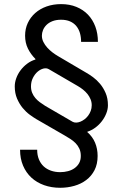

<svg xmlns="http://www.w3.org/2000/svg" viewBox="-20 -757 591 925"><path d="M370.7 -555.4Q370.7 -578.5 365.1 -597.8Q359.4 -617.2 347.5 -631.6Q335.6 -646 317.5 -653.9Q299.4 -661.9 274.1 -661.9Q250.4 -661.9 232.8 -655Q215.2 -648.1 204 -636.9Q192.8 -625.7 187.3 -612.2Q181.8 -598.7 181.8 -585.2Q181.8 -569.2 189.1 -554.7Q196.4 -540.1 207.6 -527.7Q218.8 -515.3 232.2 -505Q245.7 -494.7 258.5 -487.2L396.3 -406.2Q410.2 -398.4 428.1 -385.3Q446 -372.2 462 -353.2Q478 -334.2 489 -308.6Q500 -283 500 -250Q500 -230.5 492 -210.4Q484 -190.3 470.5 -172.8Q457 -155.2 438.9 -141.9Q420.8 -128.6 400.6 -122.2V-120.7Q426.1 -98.4 438.2 -69.2Q450.3 -40.1 450.3 -5.7Q450.3 33.7 435.4 62.7Q420.5 91.6 395.4 110.4Q370.4 129.3 337.7 138.5Q305 147.7 269.9 147.7Q228 147.7 192.5 135.1Q157 122.5 131.2 98.7Q105.5 74.9 91.1 41Q76.7 7.1 76.7 -35.5H159.1Q159.1 -9.6 167.4 10.7Q175.8 30.9 190.5 44.6Q205.3 58.2 225.7 65.3Q246.1 72.4 269.9 72.4Q289.8 72.4 307.7 67.6Q325.6 62.9 339.3 53.1Q353 43.3 361.2 28.8Q369.3 14.2 369.3 -5.7Q369.3 -25.9 362.2 -41Q355.1 -56.1 343.9 -67.5Q332.7 -78.8 319.1 -87.5Q305.4 -96.2 292.6 -103.7L154.8 -183.2Q141 -191.4 123 -204.5Q105.1 -217.7 89.1 -237Q73.2 -256.4 62.1 -282.1Q51.1 -307.9 51.1 -340.9Q51.1 -360.1 58.4 -380.3Q65.7 -400.6 79 -418.3Q92.3 -436.1 110.6 -449.9Q128.9 -463.8 150.6 -470.2V-473Q128.2 -495.4 114.5 -523.1Q100.9 -550.8 100.9 -585.2Q100.9 -618.3 113.8 -646.1Q126.8 -674 149.7 -694.2Q172.6 -714.5 204.5 -725.9Q236.5 -737.2 274.1 -737.2Q315.3 -737.2 348.2 -723.7Q381 -710.2 403.9 -686.3Q426.8 -662.3 439.3 -628.9Q451.7 -595.5 451.7 -555.4ZM421.9 -250Q421.9 -265.6 416.2 -279.1Q410.5 -292.6 401.3 -304.2Q392 -315.7 380 -325.3Q367.9 -334.9 355.1 -342.3L215.9 -423.3Q204.2 -430.4 189.3 -426.7Q174.4 -422.9 161 -411.4Q147.7 -399.9 138.5 -381.6Q129.3 -363.3 129.3 -340.9Q129.3 -323.9 134.9 -310Q140.6 -296.2 150 -285Q159.4 -273.8 171.9 -264.6Q184.3 -255.3 197.4 -247.2L329.5 -170.5Q337 -166.2 346.8 -166.4Q356.5 -166.5 366.8 -170.6Q377.1 -174.7 386.9 -182Q396.7 -189.3 404.5 -199.6Q412.3 -209.9 417.1 -222.7Q421.9 -235.4 421.9 -250Z"/></svg>

Font: Fast_Sans
Style: Regular
Weight: 400
Designer: Rasmus Andersson
Foundry: rsms
Version: Version 3.018;git-588b23468